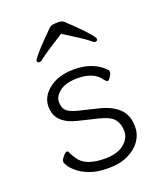

<svg xmlns="http://www.w3.org/2000/svg" viewBox="-137 -815 785 924"><g transform="rotate(-20 255.0 -353.5)"><path d="M406 -575Q400 -575 383 -590Q366 -605 265 -668Q161 -602 145 -588.5Q129 -575 123 -575Q110 -575 110 -586Q110 -591 127.5 -612.5Q145 -634 190 -680Q210 -700 220.5 -710.5Q231 -721 240.5 -723Q250 -725 271 -725Q292 -725 303 -713.5Q314 -702 335 -683Q382 -637 400.5 -614.5Q419 -592 419 -586Q419 -575 406 -575ZM296 -223 196 -247Q88 -273 88 -358Q88 -396 112 -425Q163 -486 264 -486Q365 -486 422 -424Q423 -421 423 -413.5Q423 -406 413.5 -391.5Q404 -377 398 -377Q394 -378 384 -388Q351 -440 266 -440Q206 -440 174.5 -416Q143 -392 143 -363Q143 -334 157.5 -318.5Q172 -303 215 -292L311 -269Q375 -254 411 -220.5Q447 -187 447 -126Q447 -87 424.5 -54.5Q402 -22 360 -2Q318 18 260.5 18Q203 18 165.5 4Q128 -10 105.5 -29Q83 -48 73.5 -63Q64 -78 64 -86.5Q64 -95 77 -110.5Q90 -126 96.5 -126Q103 -126 104 -122Q113 -101 128 -80Q162 -31 260 -31Q323 -31 357 -59Q391 -87 391 -124Q391 -161 372 -185Q353 -209 296 -223Z"/></g></svg>

Font: Moon Stars Kai T Light
Style: Regular
Weight: 300
Designer: GuiWonder
Version: Version 1.101